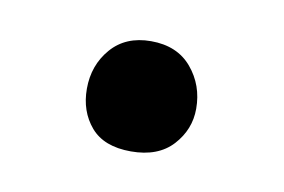

<svg xmlns="http://www.w3.org/2000/svg" viewBox="-32 -158 309 209"><g transform="rotate(10 122.5 -53.0)"><path d="M121 8Q91 8 76.5 -9Q62 -26 62 -51Q62 -77 78 -95.5Q94 -114 122 -114Q151 -114 167 -95Q183 -76 183 -50Q183 -27 167 -9.5Q151 8 121 8Z"/></g></svg>

Font: STIX Two Text
Style: Regular
Weight: 400
Designer: Ross Mills, John Hudson & Paul Hanslow, Tiro Typeworks Ltd; with prior portions MicroPress Inc., and Coen Hoffman.
Foundry: Tiro Typeworks Ltd
Version: Version 2.13 b171